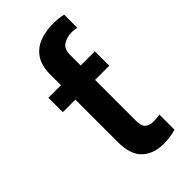

<svg xmlns="http://www.w3.org/2000/svg" viewBox="-238 -828 905 905"><g transform="rotate(-45 215.0 -375.0)"><path d="M360.1 -528.4V-432.5H265.6V-160.5Q265.6 -123.9 280.9 -111.3Q296.2 -98.7 321.7 -98.7Q334.5 -98.7 345.5 -100.1Q356.5 -101.6 364.3 -102.6V-2.1Q347.7 3.6 326.9 6.7Q306.1 9.9 280.5 9.9Q215.6 9.9 174.9 -27.2Q134.2 -64.3 134.2 -149.9V-432.5H50.4V-528.4H134.2V-598Q134.2 -659.4 158.7 -694.8Q183.2 -730.1 223.9 -745.2Q264.6 -760.3 312.5 -760.3Q333.1 -760.3 349.6 -758.3Q366.1 -756.4 380 -752.8V-665.1Q365.4 -669.4 346.9 -669.4Q315.7 -669.4 290.7 -654.5Q265.6 -639.6 265.6 -598V-528.4Z"/></g></svg>

Font: Inter Zeller Semi Bold
Style: Regular
Weight: 600
Designer: Rasmus Andersson; Joe Bland
Foundry: zeller
Version: Version 3.015;git-dec3a8cb1